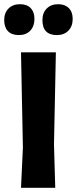

<svg xmlns="http://www.w3.org/2000/svg" viewBox="-30 -894 366 914"><path d="M65 -874Q98 -874 116 -855.5Q134 -837 134 -804Q134 -769 114 -748Q94 -727 60 -727Q26 -727 8 -745.5Q-10 -764 -10 -798Q-10 -833 10.5 -853.5Q31 -874 65 -874ZM247 -874Q279 -874 297.5 -855.5Q316 -837 316 -804Q316 -769 295.5 -748Q275 -727 241 -727Q172 -727 172 -798Q172 -833 192.5 -853.5Q213 -874 247 -874ZM236 -645 227 -207 233 0H70L79 -191L70 -645Z"/></svg>

Font: Alegreya Sans SC ExtraBold
Style: Regular
Weight: 800
Designer: Juan Pablo del Peral
Foundry: Huerta Tipografica
Version: Version 2.007